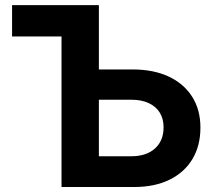

<svg xmlns="http://www.w3.org/2000/svg" viewBox="-20 -748 855 768"><path d="M28.3 -602.1V-727.5H289.6V-602.1ZM322.3 -470.2H510.3Q593.8 -470.2 654.5 -441.9Q715.3 -413.6 748.5 -361.3Q781.7 -309.1 781.7 -237.8Q781.7 -164.6 749.5 -111.3Q717.3 -58.1 658 -29.1Q598.6 0 517.1 0H226.1V-727.5H375.5V-123H505.4Q565.4 -123 599.9 -154.1Q634.3 -185.1 634.3 -238.8Q634.3 -273.4 618.7 -298.1Q603 -322.8 574.2 -335.9Q545.4 -349.1 505.4 -349.1H322.3Z"/></svg>

Font: Inter 24pt
Style: Bold
Weight: 700
Designer: Rasmus Andersson
Foundry: rsms
Version: Version 4.001;git-66647c0bb